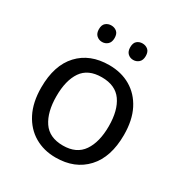

<svg xmlns="http://www.w3.org/2000/svg" viewBox="-172 -859 949 998"><g transform="rotate(30 302.5 -360.0)"><path d="M551 -269Q551 -136 483.5 -63Q416 10 301 10Q230 10 174.5 -22.5Q119 -55 87 -117.5Q55 -180 55 -269Q55 -402 122 -474Q189 -546 304 -546Q377 -546 432.5 -513.5Q488 -481 519.5 -419.5Q551 -358 551 -269ZM146 -269Q146 -174 183.5 -118.5Q221 -63 303 -63Q384 -63 422 -118.5Q460 -174 460 -269Q460 -364 422 -418Q384 -472 302 -472Q220 -472 183 -418Q146 -364 146 -269ZM163 -681Q163 -707 177 -718.5Q191 -730 210 -730Q229 -730 243 -718.5Q257 -707 257 -681Q257 -656 243 -643.5Q229 -631 210 -631Q191 -631 177 -643.5Q163 -656 163 -681ZM351 -681Q351 -707 364.5 -718.5Q378 -730 397 -730Q416 -730 430 -718.5Q444 -707 444 -681Q444 -656 430 -643.5Q416 -631 397 -631Q378 -631 364.5 -643.5Q351 -656 351 -681Z"/></g></svg>

Font: Noto Sans Saurashtra
Style: Regular
Weight: 400
Designer: Monotype Design Team
Foundry: Monotype Imaging Inc.
Version: Version 2.001; ttfautohint (v1.8.4.7-5d5b)